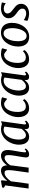

<svg xmlns="http://www.w3.org/2000/svg" viewBox="1644 -2252 619 3948"><g transform="rotate(-90 1954.0 -278.5)"><path d="M220.6 -557.4 208.9 -438.3Q227.8 -464.5 251.7 -488Q275.6 -511.5 302.9 -529.6Q330.3 -547.7 359.4 -557.8Q388.5 -568 418 -568Q454.8 -568 479.1 -553.6Q503.5 -539.3 515.9 -508.4Q528.3 -477.4 529.1 -426.9Q529.3 -422 529.1 -416.7Q528.9 -411.3 528.7 -406Q528.5 -400.6 527.8 -394.7L512 -415.6Q529.7 -447.9 552.9 -475.7Q576.2 -503.4 603.6 -524.1Q631.1 -544.8 661.6 -556.4Q692.2 -568 724.7 -568Q776.8 -568 809.9 -534.7Q843 -501.4 843 -422.1Q843 -401.6 839 -371.1Q835 -340.7 829.5 -307.9Q824 -275.1 819 -247Q814.5 -221.6 809.4 -192.9Q804.3 -164.1 800.4 -136Q796.6 -107.8 795.2 -84.8Q794.4 -67.9 797.9 -60.1Q801.3 -52.4 808.8 -52.4Q819.8 -52.4 831.5 -59.2Q843.3 -66.1 861 -82.3L873.6 -57.1Q868.8 -49.9 853 -33.8Q837.2 -17.7 812.2 -3.9Q787.2 10 755.1 10Q729.9 10 715.5 1.9Q701.1 -6.2 695.4 -20.8Q689.7 -35.3 690 -54.6Q690.7 -75.5 694.8 -103.9Q698.9 -132.4 704.4 -163.4Q709.9 -194.3 714.4 -222.9Q718.9 -250.1 724.7 -283.2Q730.5 -316.3 734.6 -350.3Q738.7 -384.3 738.6 -413.8Q738.4 -461.2 724.5 -477.6Q710.5 -494.1 681.3 -494.1Q660.6 -494.1 637.2 -482.6Q613.7 -471.1 590.4 -450.3Q567.1 -429.6 546.3 -402.4Q525.6 -375.3 510.4 -344L529.6 -403.3Q528.5 -380 525.7 -352.6Q522.9 -325.3 519.5 -298.2Q516 -271.1 512.5 -247L480.3 0H378.5L409.3 -220.6Q413.5 -248.8 418.2 -282.4Q422.8 -316 426 -350Q429.2 -383.9 429.1 -413Q428.6 -462.2 415.3 -478.5Q402 -494.8 368.6 -494.8Q349.1 -494.8 326.8 -484.5Q304.4 -474.2 281.5 -455.9Q258.5 -437.7 237.5 -413.9Q216.6 -390.2 199.7 -363.4L150.6 0H51L115.7 -483L66.2 -507.7L73.5 -545.2L199.9 -568Z M1369.5 -92.9Q1366.3 -69.7 1373.2 -61Q1380 -52.4 1388.5 -52.4Q1397.7 -52.4 1407.8 -58.8Q1418 -65.3 1432.8 -78.6L1446.8 -53Q1442.8 -46.3 1427.7 -31.1Q1412.6 -15.9 1389 -2.9Q1365.3 10 1335.9 10Q1307.6 10 1290 -4.9Q1272.4 -19.9 1273 -53.8L1276.7 -84.8Q1259 -62.2 1236.3 -40.3Q1213.6 -18.5 1183.7 -4.2Q1153.8 10 1114.9 10Q1059.7 10 1023.6 -17.5Q987.5 -44.9 969.7 -92.1Q952 -139.4 952 -198.1Q952 -247.4 965.6 -299.5Q979.2 -351.6 1005.8 -399.5Q1032.3 -447.3 1071.5 -485.4Q1110.6 -523.6 1162.1 -545.8Q1213.5 -568 1276.5 -568Q1299.5 -568 1327.3 -562Q1355.2 -555.9 1376.3 -547.7L1434.8 -567.3ZM1324.9 -497Q1311.4 -505.8 1295.4 -509.7Q1279.3 -513.7 1261.9 -513.7Q1221.4 -513.7 1188.8 -495.4Q1156.2 -477.2 1131.7 -445.8Q1107.1 -414.5 1090.6 -374.3Q1074.2 -334.2 1065.9 -290.2Q1057.6 -246.3 1057.6 -203.4Q1057.6 -155.2 1068.6 -122.1Q1079.5 -89.1 1098.9 -72.3Q1118.2 -55.5 1143.6 -55.5Q1166.8 -55.5 1186.7 -64.1Q1206.6 -72.8 1223.3 -86.6Q1240 -100.4 1253.6 -115.8Q1267.1 -131.3 1277.3 -145.3Z M1699.4 10Q1615.6 10 1567.7 -48.7Q1519.8 -107.4 1519.4 -213.1Q1519.1 -271.5 1537.7 -333.6Q1556.3 -395.6 1593.2 -448.9Q1630.2 -502.2 1685.5 -535.1Q1740.8 -568 1813.8 -568Q1841.3 -568 1873.4 -562.3Q1905.4 -556.5 1927.3 -545.8L1899.5 -444.3L1881.1 -449.7Q1868.7 -461.8 1853 -474.4Q1837.3 -487 1821.3 -495.5Q1805.3 -504 1791.1 -504Q1754.9 -504 1724.4 -483.6Q1693.9 -463.3 1671.7 -425.7Q1649.4 -388.1 1637.2 -336.4Q1625 -284.7 1625.5 -222.2Q1626.2 -166 1638.8 -129.5Q1651.4 -93.1 1675.3 -75.2Q1699.1 -57.4 1733.1 -57.4Q1763.5 -57.4 1786.9 -65.4Q1810.2 -73.4 1830.1 -87.2Q1849.9 -101 1869.3 -118.7L1889.5 -80.6Q1877.2 -64.6 1851.6 -43.1Q1826 -21.7 1787.9 -5.8Q1749.9 10 1699.4 10Z M2378 -92.9Q2374.8 -69.7 2381.7 -61Q2388.5 -52.4 2397 -52.4Q2406.2 -52.4 2416.3 -58.8Q2426.5 -65.3 2441.3 -78.6L2455.3 -53Q2451.3 -46.3 2436.2 -31.1Q2421.1 -15.9 2397.5 -2.9Q2373.8 10 2344.4 10Q2316.1 10 2298.5 -4.9Q2280.9 -19.9 2281.5 -53.8L2285.2 -84.8Q2267.5 -62.2 2244.8 -40.3Q2222.1 -18.5 2192.2 -4.2Q2162.3 10 2123.4 10Q2068.2 10 2032.1 -17.5Q1996 -44.9 1978.2 -92.1Q1960.5 -139.4 1960.5 -198.1Q1960.5 -247.4 1974.1 -299.5Q1987.7 -351.6 2014.3 -399.5Q2040.8 -447.3 2080 -485.4Q2119.1 -523.6 2170.6 -545.8Q2222 -568 2285 -568Q2308 -568 2335.8 -562Q2363.7 -555.9 2384.8 -547.7L2443.3 -567.3ZM2333.4 -497Q2319.9 -505.8 2303.9 -509.7Q2287.8 -513.7 2270.4 -513.7Q2229.9 -513.7 2197.3 -495.4Q2164.7 -477.2 2140.2 -445.8Q2115.6 -414.5 2099.1 -374.3Q2082.7 -334.2 2074.4 -290.2Q2066.1 -246.3 2066.1 -203.4Q2066.1 -155.2 2077.1 -122.1Q2088 -89.1 2107.4 -72.3Q2126.7 -55.5 2152.1 -55.5Q2175.3 -55.5 2195.2 -64.1Q2215.1 -72.8 2231.8 -86.6Q2248.5 -100.4 2262.1 -115.8Q2275.6 -131.3 2285.8 -145.3Z M2707.9 10Q2624.1 10 2576.2 -48.7Q2528.3 -107.4 2527.9 -213.1Q2527.6 -271.5 2546.2 -333.6Q2564.8 -395.6 2601.7 -448.9Q2638.7 -502.2 2694 -535.1Q2749.3 -568 2822.3 -568Q2849.8 -568 2881.9 -562.3Q2913.9 -556.5 2935.8 -545.8L2908 -444.3L2889.6 -449.7Q2877.2 -461.8 2861.5 -474.4Q2845.8 -487 2829.8 -495.5Q2813.8 -504 2799.6 -504Q2763.4 -504 2732.9 -483.6Q2702.4 -463.3 2680.2 -425.7Q2657.9 -388.1 2645.7 -336.4Q2633.5 -284.7 2634 -222.2Q2634.7 -166 2647.3 -129.5Q2659.9 -93.1 2683.8 -75.2Q2707.6 -57.4 2741.6 -57.4Q2772 -57.4 2795.4 -65.4Q2818.7 -73.4 2838.6 -87.2Q2858.4 -101 2877.8 -118.7L2898 -80.6Q2885.7 -64.6 2860.1 -43.1Q2834.5 -21.7 2796.4 -5.8Q2758.4 10 2707.9 10Z M3257.2 -568.3Q3321.8 -568.3 3366.3 -541.5Q3410.9 -514.8 3434.2 -463.7Q3457.6 -412.7 3457.7 -339.7Q3457.9 -271.9 3437.6 -209Q3417.4 -146.1 3379.7 -96.4Q3341.9 -46.8 3289.1 -17.8Q3236.3 11.2 3171.5 11.2Q3108.2 11.2 3063.3 -15Q3018.3 -41.2 2994.8 -91.5Q2971.2 -141.8 2970.9 -213.4Q2970.8 -282.4 2990.8 -346.1Q3010.9 -409.8 3048.6 -459.9Q3086.2 -509.9 3139.1 -539.1Q3192.1 -568.3 3257.2 -568.3ZM3241.4 -515.3Q3208.3 -515.3 3182.3 -497.2Q3156.3 -479.1 3137 -448.6Q3117.6 -418.1 3104.8 -379.7Q3092 -341.3 3085.9 -300.2Q3079.7 -259.1 3079.8 -220.4Q3080 -159.5 3092.8 -119.9Q3105.7 -80.2 3130.1 -60.8Q3154.6 -41.4 3189.2 -41.4Q3221.5 -41.4 3247.2 -59.4Q3272.8 -77.4 3292 -107.9Q3311.1 -138.4 3323.7 -176.7Q3336.2 -214.9 3342.6 -255.9Q3348.9 -296.9 3348.8 -335.6Q3348.7 -396.6 3336.3 -436.3Q3324 -476 3300.4 -495.6Q3276.7 -515.3 3241.4 -515.3Z M3861 -471.4H3856.7Q3846.7 -482.4 3817.4 -496.7Q3788.1 -511 3751.6 -511Q3723.8 -511 3701.5 -503Q3679.3 -495.1 3665.8 -479.2Q3652.3 -463.2 3650.5 -438.6Q3649.4 -412.7 3661.4 -391.4Q3673.4 -370.1 3693.8 -352.2Q3714.2 -334.3 3737.5 -317.3Q3762.3 -298.7 3788.2 -276.8Q3814.1 -254.8 3831.8 -225.3Q3849.5 -195.8 3849.5 -154.4Q3849.5 -114.6 3832.9 -83.9Q3816.4 -53.3 3787.8 -32.5Q3759.1 -11.6 3722.4 -0.8Q3685.6 10 3644.6 10Q3620.6 10 3589.7 4.3Q3558.8 -1.4 3533 -9.8Q3507.2 -18.3 3497.7 -27.2L3514.2 -98.9H3516.4Q3527.8 -88.9 3550.4 -77.6Q3573 -66.3 3598.9 -58.3Q3624.8 -50.3 3646.3 -50.3Q3671.1 -50.3 3695 -56.9Q3718.9 -63.6 3734.6 -80.6Q3750.3 -97.7 3750.3 -128Q3750.3 -154.4 3736.1 -175.4Q3721.9 -196.4 3700.2 -214Q3678.5 -231.6 3655.6 -247.2Q3635.5 -261.1 3611.3 -283.6Q3587.2 -306.2 3569.8 -337.7Q3552.3 -369.2 3552.3 -410.1Q3552.3 -458.5 3578.8 -494Q3605.4 -529.4 3650.8 -548.7Q3696.1 -568 3752 -568Q3778.3 -568 3804 -564.8Q3829.8 -561.6 3849.5 -557Q3869.3 -552.4 3877.6 -548.6Z"/></g></svg>

Font: Merriweather Light
Style: Italic
Weight: 300
Italic angle: -7.8°
Designer: Eben Sorkin
Foundry: Eben Sorkin
Version: Version 2.101